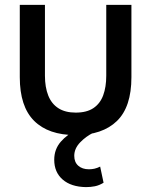

<svg xmlns="http://www.w3.org/2000/svg" viewBox="-20 -547 619 786"><path d="M289 6Q178 6 119.5 -52.5Q61 -111 61 -231V-527H164V-237Q164 -190 177.5 -156Q191 -122 219 -104Q247 -86 290 -86Q335 -86 362.5 -104.5Q390 -123 402.5 -157Q415 -191 415 -237V-527H518V-231Q518 -109 458.5 -51.5Q399 6 289 6ZM332 219Q271 218 236.5 188Q202 158 202 107Q202 64 229 33Q256 2 294 -14L363 -4Q332 11 308 36Q284 61 284 91Q284 117 300.5 131.5Q317 146 344 146Q356 146 367 143.5Q378 141 390 135L404 201Q386 212 368.5 215.5Q351 219 332 219Z"/></svg>

Font: Onest Medium
Style: Regular
Weight: 500
Designer: Dmitri Voloshin, Andrey Kudryavtsev
Foundry: Dmitri Voloshin, Andrey Kudryavtsev
Version: Version 1.000;gftools[0.9.33]